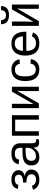

<svg xmlns="http://www.w3.org/2000/svg" viewBox="1468 -2250 792 3769"><g transform="rotate(-90 1864.5 -366.0)"><path d="M223.6 9.8C285.2 9.8 333.4 -4.2 368.4 -32.2C403.4 -60.2 420.9 -99 420.9 -148.4C420.9 -183.9 408.4 -213.3 383.5 -236.6C358.6 -259.8 326.5 -273.6 287.1 -277.8V-278.8C320.6 -281.7 349.2 -294.3 372.8 -316.4C396.4 -338.5 408.2 -366 408.2 -398.9C408.2 -439.9 391.4 -473.4 357.9 -499.3C324.4 -525.1 280.3 -538.1 225.6 -538.1C117.8 -538.1 56.5 -496.1 41.5 -412.1L120.6 -402.3C124.5 -425.1 135.7 -442.5 154.1 -454.6C172.4 -466.6 196.1 -472.7 225.1 -472.7C255.4 -472.7 278.6 -465.7 294.7 -451.7C310.8 -437.7 318.8 -418.6 318.8 -394.5C318.8 -365.9 306.5 -344.7 281.7 -331.1C257 -317.4 218.4 -310.5 166 -310.5V-243.7C273.8 -243.7 327.6 -211.1 327.6 -146C327.6 -116.4 318.4 -93.9 300 -78.6C281.7 -63.3 256.8 -55.7 225.6 -55.7C160.2 -55.7 118.8 -82.4 101.6 -135.7L23.9 -114.3C38.6 -72.3 61.9 -41.1 94 -20.8C126.1 -0.4 169.3 9.8 223.6 9.8Z M660.6 9.8C703.3 9.8 739.5 1.4 769.3 -15.4C799.1 -32.1 825.2 -60.7 847.7 -101.1H850.6C852.5 -64.6 860.9 -37.8 875.7 -20.8C890.5 -3.7 914.2 4.9 946.8 4.9C969.9 4.9 992.5 2.3 1014.6 -2.9V-57.6C1003.9 -55.3 994.3 -54.2 985.8 -54.2C966.6 -54.2 953.6 -60.8 946.8 -74C939.9 -87.2 936.5 -106.8 936.5 -132.8V-360.4C936.5 -418 919.8 -462 886.2 -492.4C852.7 -522.9 802.7 -538.1 736.3 -538.1C610 -538.1 539.4 -490.6 524.4 -395.5L616.2 -387.2C619.8 -416.5 630.5 -437.8 648.4 -451.2C666.3 -464.5 695 -471.2 734.4 -471.2C773.4 -471.2 802.1 -461.9 820.3 -443.4C838.5 -424.8 847.7 -394 847.7 -351.1V-322.3L729 -320.3C648.9 -318.4 590.9 -302.7 554.9 -273.4C519 -244.1 501 -202.1 501 -147.5C501 -98.6 514.3 -60.2 541 -32.2C567.7 -4.2 607.6 9.8 660.6 9.8ZM680.7 -56.2C652 -56.2 630 -64 614.5 -79.6C599 -95.2 591.3 -117.4 591.3 -146C591.3 -172.4 597 -193.7 608.4 -210C619.8 -226.2 636.1 -238.3 657.5 -246.1C678.8 -253.9 710.1 -258.1 751.5 -258.8L847.7 -260.7V-217.3C847.7 -190.3 840.4 -164 825.9 -138.4C811.4 -112.9 791.7 -92.8 766.6 -78.1C741.5 -63.5 712.9 -56.2 680.7 -56.2Z M1486.8 -528.3H1084V0H1171.9V-464.4H1398.9V0H1486.8Z M1710.4 -528.3H1625.5V0H1719.2L1966.3 -426.3C1965.3 -416.2 1964.3 -399.3 1963.1 -375.5C1962 -351.7 1961.4 -334 1961.4 -322.3V0H2045.4V-528.3H1949.2L1705.6 -104L1710.4 -239.3Z M2249 -266.6C2249 -339.8 2259.4 -391.9 2280.3 -422.9C2301.1 -453.8 2334.8 -469.2 2381.3 -469.2C2415.5 -469.2 2441.9 -460.6 2460.4 -443.4C2479 -426.1 2490.6 -402.8 2495.1 -373.5L2585.4 -380.4C2576.3 -429.5 2554 -468.1 2518.3 -496.1C2482.7 -524.1 2437.8 -538.1 2383.8 -538.1C2310.9 -538.1 2254.9 -514.7 2215.8 -468C2176.8 -421.3 2157.2 -353.5 2157.2 -264.6C2157.2 -175.1 2176.7 -107 2215.6 -60.3C2254.5 -13.6 2310.9 9.8 2384.8 9.8C2440.8 9.8 2487 -5.4 2523.4 -35.6C2559.9 -65.9 2581.5 -106.4 2588.4 -157.2L2499.5 -163.1C2494.6 -127.9 2481.7 -101.9 2460.7 -85C2439.7 -68 2413.6 -59.6 2382.3 -59.6C2337.7 -59.6 2304.4 -76.5 2282.2 -110.4C2260.1 -144.2 2249 -196.3 2249 -266.6Z M2749.5 -245.6H3126.5V-257.3C3126.5 -444.5 3048.8 -538.1 2893.6 -538.1C2817.7 -538.1 2759.4 -514.8 2718.5 -468.3C2677.7 -421.7 2657.2 -354.8 2657.2 -267.6C2657.2 -175.8 2677.7 -106.6 2718.5 -60.1C2759.4 -13.5 2818.8 9.8 2897 9.8C3009 9.8 3080.7 -31.9 3112.3 -115.2L3035.2 -137.2C3027 -113.8 3011.5 -94.4 2988.5 -79.1C2965.6 -63.8 2935.1 -56.2 2897 -56.2C2848.8 -56.2 2812.2 -72.6 2787.1 -105.5C2762 -138.3 2749.5 -185.1 2749.5 -245.6ZM3035.6 -313H2750.5C2752.4 -362.8 2765.9 -401.9 2790.8 -430.4C2815.7 -458.9 2849.4 -473.1 2892.1 -473.1C2936 -473.1 2969.7 -460.4 2993.2 -434.8C3016.6 -409.3 3030.8 -368.7 3035.6 -313Z M3325.2 -528.3H3240.2V0H3334L3581.1 -426.3C3580.1 -416.2 3579 -399.3 3577.9 -375.5C3576.7 -351.7 3576.2 -334 3576.2 -322.3V0H3660.2V-528.3H3564L3320.3 -104L3325.2 -239.3ZM3451.2 -585.9C3567.1 -585.9 3626.8 -638 3630.4 -742.2H3550.3C3546.4 -677.4 3513.3 -645 3451.2 -645C3389 -645 3356 -677.4 3352.1 -742.2H3272C3275.6 -638 3335.3 -585.9 3451.2 -585.9Z"/></g></svg>

Font: Arimo
Style: Regular
Weight: 400
Designer: Steve Matteson
Foundry: Monotype Imaging Inc.
Version: Version 1.32